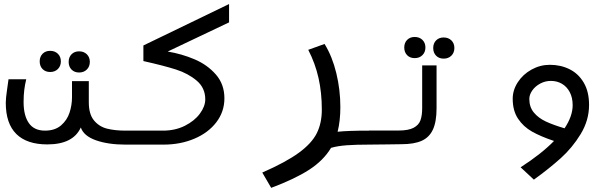

<svg xmlns="http://www.w3.org/2000/svg" viewBox="-20 -714 3040 948"><path d="M8.5 -206.5Q8.5 -219.5 10 -232.8Q11.5 -246 14 -265L22 -322.5H109.5Q103 -296 99.8 -269.8Q96.5 -243.5 96.5 -210Q96.5 -143.5 122.5 -106.2Q148.5 -69 202 -69Q251.5 -69 281.5 -95Q311.5 -121 323.5 -158.2Q335.5 -195.5 335.5 -233.5V-313.5H418.5V-209Q418.5 -150.5 443.8 -119.8Q469 -89 507.8 -79Q546.5 -69 600 -69V0Q514.5 0 454 -21.2Q393.5 -42.5 379 -84.5Q341 -1 213.5 -1Q112.5 -1 60.5 -52.5Q8.5 -104 8.5 -206.5ZM176 -411Q176 -434 190.2 -448.5Q204.5 -463 227.5 -463Q251 -463 265.8 -448.5Q280.5 -434 280.5 -411Q280.5 -388 265.8 -373.2Q251 -358.5 227.5 -358.5Q204.5 -358.5 190.2 -373Q176 -387.5 176 -411ZM319 -408.5Q319 -431.5 333.2 -446Q347.5 -460.5 370.5 -460.5Q394 -460.5 408.8 -446Q423.5 -431.5 423.5 -408.5Q423.5 -385.5 408.8 -370.8Q394 -356 370.5 -356Q347.5 -356 333.2 -370.5Q319 -385 319 -408.5Z M598.5 -69H784.5Q845 -69 892.8 -93Q940.5 -117 967 -153Q993.5 -189 993.5 -223.5Q993.5 -280 951.2 -315.8Q909 -351.5 848.8 -370.8Q788.5 -390 688 -412.5V-489.5L1111 -694V-603.5L808 -459.5Q877.5 -448 940.5 -421.2Q1003.5 -394.5 1045.8 -346.2Q1088 -298 1088 -228.5Q1088 -162.5 1048 -110.2Q1008 -58 939.2 -29Q870.5 0 787.5 0H598.5Z M1569 -172.5Q1569 -256 1552.8 -328.5Q1536.5 -401 1502 -468L1582.5 -497Q1620.5 -435.5 1640.5 -353Q1660.5 -270.5 1660.5 -185.5Q1660.5 -117.5 1647 -63.5Q1697.5 -69 1801.5 -69V0Q1739 0 1693 3.2Q1647 6.5 1614.5 16Q1577.5 78 1507 123.8Q1436.5 169.5 1319 213.5L1275 138Q1391.5 87 1455.2 40.5Q1519 -6 1544 -56Q1569 -106 1569 -172.5Z M1801.5 -69.5H1947.5Q1996.5 -69.5 2022 -83Q2047.5 -96.5 2056 -120Q2064.5 -143.5 2064.5 -180V-391H2135.5V-180Q2135.5 -113 2117.5 -74.2Q2099.5 -35.5 2062 -18.8Q2024.5 -2 1962.5 -2L1893.5 -1L1801.5 0ZM1976 -479.5Q1976 -502.5 1990.2 -517Q2004.5 -531.5 2027.5 -531.5Q2051 -531.5 2065.8 -517Q2080.5 -502.5 2080.5 -479.5Q2080.5 -456.5 2065.8 -441.8Q2051 -427 2027.5 -427Q2004.5 -427 1990.2 -441.5Q1976 -456 1976 -479.5ZM2119 -477Q2119 -500 2133.2 -514.5Q2147.5 -529 2170.5 -529Q2194 -529 2208.8 -514.5Q2223.5 -500 2223.5 -477Q2223.5 -454 2208.8 -439.2Q2194 -424.5 2170.5 -424.5Q2147.5 -424.5 2133.2 -439Q2119 -453.5 2119 -477Z M2695 -394Q2748.5 -394 2792.2 -372.2Q2836 -350.5 2862.2 -306Q2888.5 -261.5 2888.5 -196Q2888.5 -120 2847.2 -52.2Q2806 15.5 2748.8 67Q2691.5 118.5 2616 173L2550.5 112Q2653 46 2715.5 -18Q2650 -40 2607 -64.2Q2564 -88.5 2537.8 -128Q2511.5 -167.5 2511.5 -226.5Q2511.5 -269.5 2536.8 -308.2Q2562 -347 2604.5 -370.5Q2647 -394 2695 -394ZM2767.5 -80.5Q2807.5 -140.5 2807.5 -194.5Q2807.5 -232 2793.2 -259Q2779 -286 2754.8 -300.2Q2730.5 -314.5 2700 -314.5Q2671.5 -314.5 2647 -301.2Q2622.5 -288 2608 -267.2Q2593.5 -246.5 2593.5 -225.5Q2593.5 -185.5 2615.8 -158.5Q2638 -131.5 2674.8 -114.2Q2711.5 -97 2767.5 -80.5Z"/></svg>

Font: JuliaMono
Style: Italic
Weight: 400
Italic angle: -9°
Monospace: yes
Designer: cormullion
Foundry: corm
Version: Version 0.057; ttfautohint (v1.8.4)